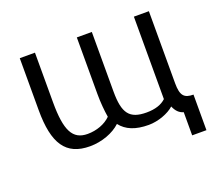

<svg xmlns="http://www.w3.org/2000/svg" viewBox="-114 -684 1093 974"><g transform="rotate(-20 433.0 -196.5)"><path d="M717 -37C688 -10 630 12 579 12C507 12 459 -8 428 -48C390 -12 326 12 262 12C132 12 79 -69 79 -249V-530H161V-262C161 -110 191 -51 272 -51C320 -51 367 -68 397 -98C391 -135 387 -180 387 -224V-530H468V-208C468 -91 498 -51 590 -51C637 -51 672 -63 695 -85V-530H776V-141C776 -74 794 -55 844 -55V137H767V12C745 6 729 -9 717 -37Z"/></g></svg>

Font: Repo Regular
Style: Regular
Weight: 400
Designer: Stefan Peev
Foundry: Context Ltd
Version: Version 1.502